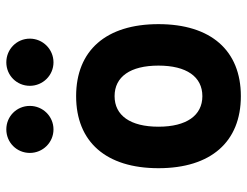

<svg xmlns="http://www.w3.org/2000/svg" viewBox="-110 -686 805 626"><g transform="rotate(-90 293.0 -372.5)"><path d="M293 9.8C441.9 9.8 527.8 -87.9 527.8 -258.8C527.8 -429.7 441.9 -527.3 293 -527.3C144 -527.3 58.1 -429.7 58.1 -258.8C58.1 -87.9 144 9.8 293 9.8ZM293 -115.7C230 -115.7 193.4 -167.5 193.4 -258.8C193.4 -350.6 230 -401.9 293 -401.9C356.4 -401.9 392.6 -350.6 392.6 -258.8C392.6 -167.5 356.4 -115.7 293 -115.7ZM403.3 -601.1C445.8 -601.1 480.5 -635.7 480.5 -678.2C480.5 -721.2 445.8 -754.9 403.3 -754.9C360.8 -754.9 326.7 -721.2 326.7 -678.2C326.7 -635.7 360.8 -601.1 403.3 -601.1ZM184.6 -601.1C227.1 -601.1 261.2 -635.7 261.2 -678.2C261.2 -721.2 227.1 -754.9 184.6 -754.9C142.1 -754.9 107.9 -721.2 107.9 -678.2C107.9 -635.7 142.1 -601.1 184.6 -601.1Z"/></g></svg>

Font: CaskaydiaCove Nerd Font
Style: Bold
Weight: 700
Designer: Aaron Bell
Foundry: Saja Typeworks
Version: Version 2111.1;Nerd Fonts 2.3.0